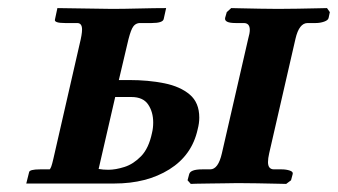

<svg xmlns="http://www.w3.org/2000/svg" viewBox="-20 -454 836 475"><path d="M594 -358Q596 -365 597 -370.5Q598 -376 598 -380Q598 -397 583 -397H563Q534 -397 537 -410L541 -424L552 -434Q552 -434 573.5 -433.5Q595 -433 623 -432.5Q651 -432 668 -432Q688 -432 716.5 -432.5Q745 -433 767 -433.5Q789 -434 789 -434L796 -424L793 -410Q792 -404 782 -400.5Q772 -397 761 -397H741Q720 -397 711 -358L646 -75Q643 -62 643 -53Q643 -35 658 -35H677Q688 -35 697 -32Q706 -29 704 -23L700 -8L688 1Q688 1 666 0.5Q644 0 616 -0.5Q588 -1 568 -1Q555 -1 535.5 -0.5Q516 0 497 0Q478 0 465 0.5Q452 1 452 1L444 -8L448 -23Q451 -35 480 -35H500Q520 -35 529 -75ZM469 -134Q455 -70 399 -35Q343 0 263 0H45L52 -28Q53 -35 79 -35H103Q105 -37 107 -42.5Q109 -48 112 -61L177 -345Q183 -369 183 -381Q183 -397 171 -397H141Q113 -397 116 -406L122 -434L257 -432Q285 -432 324 -433Q363 -434 391 -434L385 -407Q383 -397 355 -397H325Q313 -396 307 -384Q301 -372 295 -345L274 -256H299Q347 -256 386.5 -248Q426 -240 449.5 -220Q473 -200 473 -163Q473 -149 469 -134ZM356 -125Q359 -137 359 -151Q359 -177 346.5 -195.5Q334 -214 305 -214H265L224 -36Q229 -35 235.5 -34.5Q242 -34 248 -34Q266 -34 288 -41Q310 -48 329 -67.5Q348 -87 356 -125Z"/></svg>

Font: Libertinus Serif SemiBold
Style: Italic
Weight: 600
Italic angle: -11.5°
Designer: Philipp H. Poll, Khaled Hosny
Foundry: Caleb Maclennan
Version: Version 7.051;RELEASE